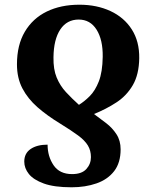

<svg xmlns="http://www.w3.org/2000/svg" viewBox="-20 -566 653 815"><path d="M317 -546Q391 -546 449 -519Q507 -492 539.5 -441Q572 -390 571 -319Q570 -250 544 -205Q518 -160 474.5 -131.5Q431 -103 379 -82Q405 -63 431 -43Q457 -23 474.5 4Q492 31 492 68Q492 125 464.5 160.5Q437 196 389.5 212.5Q342 229 284 229Q210 229 166 213Q122 197 102.5 172.5Q83 148 83 120Q83 85 110 66.5Q137 48 182 48Q182 98 207.5 135.5Q233 173 286 173Q327 173 346.5 151.5Q366 130 366 101Q366 73 353 51.5Q340 30 311.5 9Q283 -12 236 -41Q180 -75 139 -111Q98 -147 75 -191Q52 -235 52 -293Q52 -375 85.5 -431.5Q119 -488 178.5 -517Q238 -546 317 -546ZM314 -483Q264 -483 236 -441Q208 -399 207 -323Q206 -272 220.5 -237Q235 -202 260 -175Q285 -148 315 -121Q338 -135 361 -158Q384 -181 399.5 -220.5Q415 -260 416 -325Q417 -397 390 -440Q363 -483 314 -483Z"/></svg>

Font: NotoSerif-Bold
Style: Regular
Weight: 700
Designer: Monotype Design Team
Foundry: Monotype Imaging Inc.
Version: Version 2.007; ttfautohint (v1.8) -l 8 -r 50 -G 200 -x 14 -D